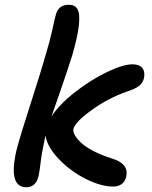

<svg xmlns="http://www.w3.org/2000/svg" viewBox="-20 -791 640 809"><path d="M90.8 -2Q19 -2 44.9 -137.2Q51.8 -171.9 72 -237.1Q92.3 -302.2 122.1 -395.5Q151.9 -488.8 170.9 -554.2Q190.9 -620.6 200.9 -667.2Q210.9 -713.9 214.8 -727.1Q225.1 -771 270 -771Q295.9 -771 306.6 -752.2Q317.4 -733.4 312.5 -685.8Q307.6 -638.2 284.2 -557.1Q262.7 -488.8 233.4 -405.3Q204.1 -321.8 196.8 -299.8Q229.5 -351.1 297.1 -403.6Q364.7 -456.1 432.1 -488Q499.5 -520 538.1 -520Q566.4 -520 579.1 -505.1Q591.8 -490.2 586.9 -462.9Q582.5 -442.9 566.9 -429.9Q551.3 -417 517.1 -405.8Q437.5 -378.9 366 -327.1Q294.4 -275.4 289.1 -246.1Q287.1 -235.8 295.4 -221.2Q303.7 -206.5 321.8 -189.5Q339.8 -172.4 374 -154.5Q408.2 -136.7 452.1 -123Q522.9 -101.6 512.2 -48.8Q508.3 -28.3 494.1 -16.6Q480 -4.9 457 -4.9Q405.3 -4.9 340.6 -37.6Q275.9 -70.3 227.1 -121.6Q178.2 -172.9 171.9 -220.2Q170.4 -213.9 167 -197.8Q163.6 -181.6 162.1 -172.9Q155.8 -145 151.1 -106.4Q146.5 -67.9 143.1 -51.8Q132.3 -2 90.8 -2Z"/></svg>

Font: Shantell Sans Bouncy
Style: Italic
Weight: 500
Italic angle: -11.31°
Designer: Stephen Nixon, Anya Danilova, Shantell Martin
Foundry: Arrow Type
Version: Version 1.006;[9816181b4]